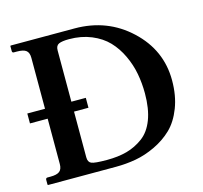

<svg xmlns="http://www.w3.org/2000/svg" viewBox="-96 -752 910 859"><g transform="rotate(-15 359.0 -323.0)"><path d="M221.2 -75.2Q221.2 -53.2 236.1 -46.6Q251 -40 308.1 -40Q359.9 -40 400.4 -51Q440.9 -62 476.1 -87.9Q511.2 -113.8 530 -163.3Q548.8 -212.9 548.8 -284.2Q548.8 -331.1 540.5 -375.5Q532.2 -419.9 512.2 -462.4Q492.2 -504.9 462.2 -536.4Q432.1 -567.9 386 -586.9Q339.8 -606 283.2 -606Q251 -606 236.1 -599.4Q221.2 -592.8 221.2 -570.8V-333H288.1V-287.1H221.2ZM23.9 0 22 -2V-23.9Q22 -32.7 29.8 -33.2H43.9Q73.7 -33.2 86.4 -43.2Q99.1 -53.2 99.1 -77.1V-287.1H17.1V-333H99.1V-568.8Q99.1 -592.8 86.7 -602.8Q74.2 -612.8 43.9 -612.8H29.8Q22 -612.8 22 -621.1V-644L23.9 -646H319.8Q470.7 -646 575.9 -547.6Q681.2 -449.2 681.2 -309.1Q681.2 -238.3 659.7 -182.6Q638.2 -127 603.5 -93.5Q568.8 -60.1 522.5 -38.1Q476.1 -16.1 431.2 -8.1Q386.2 0 337.9 0Z"/></g></svg>

Font: Linux Libertine
Style: Semibold
Weight: 600
Designer: Philipp H. Poll
Foundry: Philipp H. Poll
Version: Version 5.1.2 ; ttfautohint (v0.9)